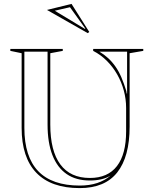

<svg xmlns="http://www.w3.org/2000/svg" viewBox="-20 -959 776 985"><path d="M389 6Q242 6 166.5 -72.5Q91 -151 91 -303V-686L33 -698V-708H302V-698L238 -686V-320Q238 -185 289.5 -115.5Q341 -46 441 -46Q533 -46 580 -107Q627 -168 627 -285V-405Q627 -451 615 -495Q603 -539 581 -577.5Q559 -616 528 -647Q497 -678 458 -698V-708H715V-698L645 -686V-310Q645 -155 581.5 -74.5Q518 6 389 6ZM389 -7Q439 -7 478.5 -20Q518 -33 547 -58Q525 -45 498.5 -39Q472 -33 441 -33Q370 -33 322 -66Q274 -99 249 -163Q224 -227 224 -320V-694H105V-303Q105 -155 176 -81Q247 -7 389 -7ZM490 -694Q515 -679 535.5 -660Q556 -641 573 -616.5Q590 -592 603 -561.5Q616 -531 628 -492L630 -479H632V-694ZM430 -789 221 -908 347 -939 438 -795ZM418 -812 339 -922 261 -904 415 -811Z"/></svg>

Font: Kalnia Glaze Thin Medium
Style: Regular
Weight: 500
Version: Version 1.110